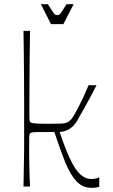

<svg xmlns="http://www.w3.org/2000/svg" viewBox="-20 -887 540 915"><path d="M92 2Q93 -50 93.5 -84Q94 -118 94.5 -139.5Q95 -161 95 -177Q95 -193 95 -208.5Q95 -224 95 -246Q95 -269 95 -309Q95 -349 95 -401.5Q95 -454 94.5 -512Q94 -570 93.5 -629Q93 -688 92 -740H123Q122 -684 121.5 -621Q121 -558 120.5 -498.5Q120 -439 120 -396Q120 -353 120 -339Q120 -320 121 -313.5Q122 -307 125 -304Q130 -300 150.5 -298.5Q171 -297 215 -297Q253 -297 271 -298Q289 -299 296.5 -302Q304 -305 310 -310Q321 -317 333.5 -339Q346 -361 358 -385Q371 -410 376.5 -422Q382 -434 387 -446Q392 -458 402 -481H440Q411 -424 391.5 -389.5Q372 -355 361.5 -336Q351 -317 345.5 -308Q340 -299 336 -295Q330 -287 319.5 -278.5Q309 -270 295 -264.5Q281 -259 264 -258Q291 -178 314.5 -128.5Q338 -79 362 -56.5Q386 -34 416 -34Q426 -34 435.5 -36Q445 -38 453 -42V3Q450 4 444 5.5Q438 7 431 7.5Q424 8 415 8Q373 8 343.5 -24Q314 -56 290 -116Q266 -176 239 -258Q176 -258 152.5 -257.5Q129 -257 124 -252Q120 -248 119.5 -236Q119 -224 119 -182Q119 -178 119 -156.5Q119 -135 119.5 -106Q120 -77 121 -47.5Q122 -18 123 2ZM223 -772 175 -867H208Q225 -841 232 -830Q239 -819 243.5 -817Q248 -815 253 -815Q259 -815 262.5 -817Q266 -819 273.5 -830Q281 -841 297 -867H331L282 -772Z"/></svg>

Font: Ojuju Light
Style: Regular
Weight: 300
Designer: Chisaokwu Joboson, Mirko Velimirovic
Foundry: Udi Foundry
Version: Version 1.000